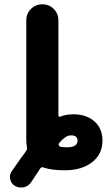

<svg xmlns="http://www.w3.org/2000/svg" viewBox="-20 -793 490 881"><path d="M253.9 -139.6Q246.1 -130.9 251 -124Q252.9 -122.1 254.9 -121.1Q260.7 -117.2 288.1 -117.2Q335.9 -117.2 335.9 -148.4Q335.9 -171.9 304.7 -171.9Q282.2 -171.9 253.9 -139.6ZM99.6 -99.6Q105.5 -107.4 103.5 -117.2Q100.6 -133.8 100.6 -152.3V-699.2Q100.6 -730.5 122.1 -752Q143.6 -773.4 174.3 -773.4Q205.1 -773.4 226.6 -752Q248 -730.5 248 -699.2V-262.7Q248 -259.8 251 -257.8Q253.9 -255.9 256.8 -257.8Q279.3 -267.6 315.4 -268.6Q377 -268.6 413.6 -235.8Q450.2 -203.1 450.2 -147.5Q450.2 -85.9 402.8 -48.8Q355.5 -11.7 277.3 -11.7Q214.8 -11.7 179.7 -24.4Q170.9 -28.3 165 -20.5Q152.3 -2 123 43Q111.3 60.5 89.8 66.4Q83 67.4 76.2 67.4Q62.5 67.4 49.8 60.5Q31.2 50.8 27.3 30.3Q25.4 24.4 25.4 18.6Q25.4 4.9 34.2 -7.8Q78.1 -71.3 99.6 -99.6Z"/></svg>

Font: Gen Jyuu GothicX Bold
Style: Bold
Weight: 700
Designer: Ryoko NISHIZUKA (kana &amp; ideographs); Paul D. Hunt (Latin, Greek &amp; Cyrillic); Wenlong ZHANG (bopomofo); Sandoll C
Version: Version 1.058.20140828